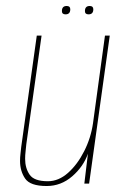

<svg xmlns="http://www.w3.org/2000/svg" viewBox="-20 -614 421 642"><path d="M136 8Q81 8 64 -17Q47 -42 47 -76Q47 -88 48.5 -100Q50 -112 51 -123L103 -495H119L68 -132Q67 -120 65.5 -107.5Q64 -95 64 -83Q64 -52 79 -30Q94 -8 140 -8Q176 -8 207.5 -36Q239 -64 261.5 -108.5Q284 -153 291 -202L331 -495H347L278 0H262L274 -100Q259 -57 221.5 -24.5Q184 8 136 8ZM276 -566Q264 -566 264 -577Q264 -594 280 -594Q292 -594 292 -583Q292 -566 276 -566ZM199 -566Q187 -566 187 -577Q187 -594 203 -594Q215 -594 215 -583Q215 -566 199 -566Z"/></svg>

Font: Alumni Sans Pinstripe
Style: Italic
Weight: 400
Italic angle: -8°
Designer: Robert E. Leuschke
Foundry: Robert E. Leuschke
Version: Version 1.010; ttfautohint (v1.8.4.7-5d5b)